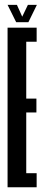

<svg xmlns="http://www.w3.org/2000/svg" viewBox="-20 -792 186 812"><path d="M12 0H135V-59.5H91V-316.5H134V-375H91V-615.5H135V-675H12ZM48.5 -698H100L136 -771.5H98L74 -721.5L51.5 -771.5H12Z"/></svg>

Font: Anybody UltraCondensed
Style: Regular
Weight: 400
Width: 1
Version: Version 1.113;gftools[0.9.25]